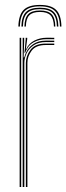

<svg xmlns="http://www.w3.org/2000/svg" viewBox="-20 -752 267 772"><path d="M140.5 -732.2Q185.8 -732.2 205.9 -712Q226 -691.8 227 -645.2H221Q220 -688.8 201.2 -707.6Q182.5 -726.5 140.5 -726.5Q98.2 -726.5 79.6 -707.6Q61 -688.8 60 -645.2H53.8Q55 -691.8 75 -712Q95 -732.2 140.5 -732.2ZM140.5 -721Q179.5 -721 196.6 -703.4Q213.8 -685.8 214.8 -645.2H208.8Q208 -682.8 192.1 -699Q176.2 -715.2 140.5 -715.2Q104.8 -715.2 88.8 -699Q72.8 -682.8 72.2 -645.2H66Q67 -685.8 84.2 -703.4Q101.5 -721 140.5 -721ZM140.5 -709.8Q173 -709.8 187.5 -694.8Q202 -679.8 202.5 -645.2H196.8Q196.2 -676.8 183.1 -690.4Q170 -704 140.5 -704Q111 -704 97.8 -690.4Q84.5 -676.8 84 -645.2H78.2Q79 -679.8 93.4 -694.8Q107.8 -709.8 140.5 -709.8ZM71.2 0V-600H77.2V-585L75 -521.2H77.5Q85.2 -552 108 -570.4Q130.8 -588.8 165.8 -588.8Q174.2 -588.8 182.5 -588.6Q190.8 -588.5 198.2 -588.5V-582.8Q190.8 -582.8 182.2 -582.9Q173.8 -583 165.5 -583Q134.2 -583 114.9 -569.6Q95.5 -556.2 86.6 -536.8Q77.8 -517.2 77.8 -498.8V0ZM59 0V-600H65.2V0ZM84 0V-499Q84 -526.8 102.5 -551.8Q121 -576.8 164.2 -576.8Q172.8 -576.8 181.2 -576.8Q189.8 -576.8 198.2 -576.8V-571Q189.8 -571 181.2 -571Q172.8 -571 164.2 -571Q124.5 -571 107.4 -548.4Q90.2 -525.8 90.2 -499.2V0ZM78.5 -539.8 83.2 -592.8V-600H89.5V-595.2L84 -555.2H85.5Q96 -577.8 118.6 -589Q141.2 -600.2 167 -600.2Q174.5 -600.2 182.1 -600.2Q189.8 -600.2 198.2 -600V-594.2Q190.2 -594.5 182.5 -594.5Q174.8 -594.5 167.2 -594.5Q137.5 -594.5 114.5 -581.4Q91.5 -568.2 81 -539.8Z"/></svg>

Font: Big Shoulders Inline Display ExtraLight
Style: Regular
Weight: 250
Version: Version 2.002